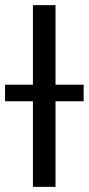

<svg xmlns="http://www.w3.org/2000/svg" viewBox="-50 -727 346 747"><path d="M166 -397.5H275.4V-333H166V0H78.1V-333H-30.3V-397.5H78.1V-707H166Z"/></svg>

Font: Pretendard
Style: Regular
Weight: 400
Designer: Base glyphs from Inter by Rasmus Andersson; Hangeul glyphs from Noto Sans CJK(Source Han Sans) by Jang Soo-young and Kan
Foundry: Kil Hyung-jin
Version: Version 1.309